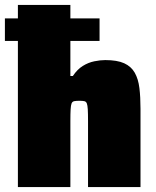

<svg xmlns="http://www.w3.org/2000/svg" viewBox="-29 -763 637 783"><path d="M-9 -596V-688H377V-596ZM44 0V-743H258V-453H268Q286 -480 308.5 -494Q331 -508 355.5 -513Q380 -518 400 -518Q449 -518 477.5 -505Q506 -492 520.5 -466.5Q535 -441 539.5 -404Q544 -367 544 -319V0H330V-269Q330 -300 329 -317Q328 -334 325 -341.5Q322 -349 314.5 -350.5Q307 -352 295 -352Q282 -352 274 -350.5Q266 -349 263 -341.5Q260 -334 259 -317Q258 -300 258 -269V0Z"/></svg>

Font: Saira Thin Black
Style: Regular
Weight: 900
Version: Version 1.101